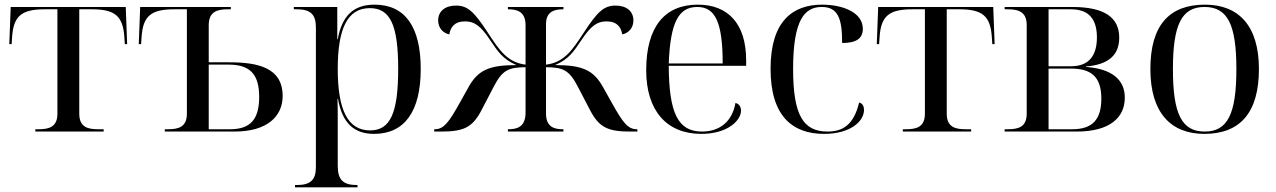

<svg xmlns="http://www.w3.org/2000/svg" viewBox="-20 -566 5491 826"><path d="M132 0H426V-10H403C359 -10 321 -18 321 -77V-526H375C475 -526 509 -497 515 -406L517 -376H527L521 -536H26L20 -376H30L32 -406C38 -497 72 -526 173 -526H227V-77C227 -18 189 -10 145 -10H132Z M689 0H989C1129 0 1196 -65 1196 -153C1196 -276 1088 -298 965 -298H878V-458C878 -517 916 -526 960 -526H973V-536H583L577 -376H587L589 -406C595 -497 629 -526 730 -526H784V-77C784 -18 746 -10 702 -10H689ZM970 -10H878V-288H964C1056 -288 1095 -246 1095 -149C1095 -52 1057 -10 970 -10Z M1249 240H1518V230H1515C1456 230 1433 207 1433 148V-41C1433 -74 1433 -108 1432 -141H1434C1452 -38 1502 10 1589 10C1720 10 1790 -86 1790 -269C1790 -452 1722 -546 1591 -546C1501 -546 1451 -498 1433 -397H1431V-536H1244V-526H1257C1316 -526 1339 -504 1339 -448V153C1339 208 1316 230 1257 230H1249ZM1572 -5C1478 -5 1433 -90 1433 -269C1433 -442 1474 -531 1571 -531C1659 -531 1693 -458 1693 -270C1693 -79 1659 -5 1572 -5Z M1848 0H1877C1975 0 2013 -17 2053 -95L2103 -191C2141 -265 2167 -276 2241 -277V-82C2241 -19 2204 -10 2167 -10H2165V0H2404V-10H2401C2367 -10 2329 -18 2329 -77V-277C2403 -276 2429 -265 2467 -191L2517 -95C2557 -17 2595 0 2693 0H2722V-10H2719C2680 -10 2658 -42 2613 -122L2575 -190C2534 -264 2487 -286 2368 -286C2428 -312 2448 -344 2483 -396C2523 -456 2550 -474 2589 -474C2636 -474 2652 -448 2657 -418C2682 -423 2705 -444 2705 -478C2705 -517 2676 -542 2628 -542C2578 -542 2550 -515 2493 -428C2466 -387 2445 -355 2421 -332C2394 -306 2364 -292 2329 -288V-463C2329 -518 2368 -526 2402 -526H2404V-536H2165V-526H2167C2203 -526 2241 -517 2241 -458V-288C2206 -292 2176 -306 2149 -332C2125 -355 2104 -387 2077 -428C2020 -515 1992 -542 1942 -542C1894 -542 1865 -517 1865 -478C1865 -444 1888 -423 1913 -418C1918 -448 1934 -474 1981 -474C2020 -474 2047 -456 2087 -396C2122 -344 2142 -312 2202 -286C2083 -286 2036 -264 1995 -190L1957 -122C1912 -42 1890 -10 1851 -10H1848Z M2997 10C3112 10 3168 -49 3168 -90C3168 -105 3160 -120 3144 -123C3130 -42 3075 0 3000 0C2897 0 2858 -79 2857 -283H3190V-307C3190 -465 3111 -546 2982 -546C2840 -546 2760 -451 2760 -264C2760 -91 2847 10 2997 10ZM3089 -293H2857C2864 -468 2898 -536 2980 -536C3058 -536 3089 -468 3089 -293Z M3525 10C3640 10 3697 -45 3697 -93C3697 -111 3689 -122 3676 -125C3653 -29 3606 0 3540 0C3435 0 3392 -72 3392 -269C3392 -482 3442 -536 3515 -536C3585 -536 3603 -487 3603 -381C3660 -381 3692 -398 3692 -442C3692 -515 3601 -546 3517 -546C3391 -546 3295 -476 3295 -270C3295 -67 3389 10 3525 10Z M3864 0H4158V-10H4135C4091 -10 4053 -18 4053 -77V-526H4107C4207 -526 4241 -497 4247 -406L4249 -376H4259L4253 -536H3758L3752 -376H3762L3764 -406C3770 -497 3804 -526 3905 -526H3959V-77C3959 -18 3921 -10 3877 -10H3864Z M4302 0H4612C4752 0 4819 -58 4819 -146C4819 -221 4766 -270 4652 -278V-280C4749 -288 4795 -329 4795 -404C4795 -490 4733 -536 4593 -536H4302V-526H4315C4359 -526 4397 -517 4397 -458V-77C4397 -18 4359 -10 4315 -10H4302ZM4588 -281H4491V-526H4588C4670 -526 4699 -477 4699 -405C4699 -332 4669 -281 4588 -281ZM4593 -10H4491V-271H4587C4671 -271 4718 -239 4718 -142C4718 -54 4682 -10 4593 -10Z M5161 10C5315 10 5396 -81 5396 -269C5396 -456 5308 -546 5164 -546C5009 -546 4929 -456 4929 -269C4929 -81 5017 10 5161 10ZM5163 0C5064 0 5026 -75 5026 -269C5026 -461 5064 -536 5162 -536C5261 -536 5299 -461 5299 -269C5299 -75 5261 0 5163 0Z"/></svg>

Font: Noto Serif Display
Style: Regular
Weight: 400
Designer: Monotype Design Team
Foundry: Monotype Imaging Inc.
Version: Version 2.009